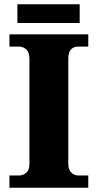

<svg xmlns="http://www.w3.org/2000/svg" viewBox="-20 -874 455 894"><path d="M24 0V-57H70Q87 -57 102 -69.5Q117 -82 117 -109V-600Q117 -631 102 -644Q87 -657 70 -657H24V-714H391V-657H344Q323 -657 310.5 -644Q298 -631 298 -599V-111Q298 -84 312 -70.5Q326 -57 344 -57H391V0ZM61 -767V-854H351V-767Z"/></svg>

Font: Noto Serif Telugu ExtraBold
Style: Regular
Weight: 800
Designer: Jelle Bosma - Monotype Design Team
Foundry: Monotype Imaging Inc.
Version: Version 2.005; ttfautohint (v1.8.4.7-5d5b)